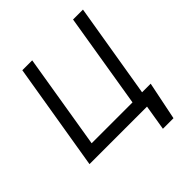

<svg xmlns="http://www.w3.org/2000/svg" viewBox="-236 -891 1226 1226"><g transform="rotate(-45 377.5 -277.5)"><path d="M680 -87H602.3L708.8 -727.3H619.3L513.5 -84.5H144.5L250.4 -727.3H161.2L40.5 0H560L531.6 171.9H627.1Z"/></g></svg>

Font: Margiela Sans Text
Style: Italic
Weight: 400
Italic angle: -9.39999°
Designer: Stefan Endress, Andreas Faust
Version: Version 1.100;FEAKit 1.0